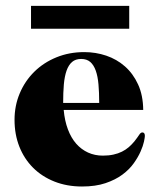

<svg xmlns="http://www.w3.org/2000/svg" viewBox="-20 -644 559 671"><path d="M431.6 -623.5V-543.5H88.4V-623.5ZM326.7 -284.2Q326.7 -320.3 324.2 -348.6Q321.8 -377 314.7 -397Q307.6 -417 295.4 -427.5Q283.2 -438 263.7 -438Q244.1 -438 231.9 -427.5Q219.7 -417 212.6 -397Q205.6 -377 203.1 -348.6Q200.7 -320.3 200.7 -284.2ZM202.6 -259.8Q206.1 -221.7 217.3 -191.9Q228.5 -162.1 246.3 -141.8Q264.2 -121.6 287.8 -110.8Q311.5 -100.1 339.4 -100.1Q359.9 -100.1 376.5 -103.8Q393.1 -107.4 406.2 -114Q419.4 -120.6 429.9 -129.6Q440.4 -138.7 449.7 -149.9Q461.4 -165 466.6 -173.1Q471.7 -181.2 477.5 -181.2Q486.3 -181.2 486.3 -168.9Q486.3 -164.1 483.2 -149.2Q480 -134.3 471.4 -114.7Q462.9 -95.2 447.5 -73.5Q432.1 -51.8 407.7 -33.7Q383.3 -15.6 348.6 -3.9Q314 7.8 266.6 7.8Q213.9 7.8 170.2 -9.5Q126.5 -26.9 95.5 -57.9Q64.5 -88.9 47.6 -131.6Q30.8 -174.3 30.8 -225.1Q30.8 -274.9 49.1 -318.1Q67.4 -361.3 99.9 -393.3Q132.3 -425.3 177 -443.6Q221.7 -461.9 274.4 -461.9Q314.5 -461.9 351.3 -449.5Q388.2 -437 416.7 -411.9Q445.3 -386.7 462.6 -348.9Q480 -311 480.5 -259.8Z"/></svg>

Font: XB Zar
Style: Bold
Weight: 700
Designer: Behnam
Foundry: Irmug
Version: Version 8.005 2009